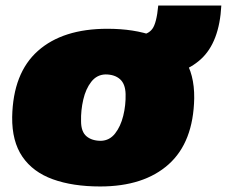

<svg xmlns="http://www.w3.org/2000/svg" viewBox="-20 -665 820 694"><path d="M342 9Q243 9 171 -17Q99 -43 61 -98.5Q23 -154 24 -242Q27 -401 117 -481Q207 -561 368 -561Q465 -561 536 -535Q607 -509 645 -453.5Q683 -398 682 -310Q679 -151 589.5 -71Q500 9 342 9ZM345 -156Q376 -157 396 -182.5Q416 -208 425.5 -246.5Q435 -285 434 -325Q433 -362 413.5 -379Q394 -396 361 -396Q330 -395 310 -369.5Q290 -344 281 -305Q272 -266 273 -227Q273 -189 292.5 -172.5Q312 -156 345 -156ZM484 -390 474 -540H487Q515 -540 530.5 -560.5Q546 -581 552 -645H780Q773 -512 706 -451Q639 -390 525 -390Z"/></svg>

Font: Georama Expanded Black
Style: Italic
Weight: 900
Width: 7
Italic angle: -9°
Designer: Jean-Baptiste Levee
Foundry: Production Type
Version: Version 1.000